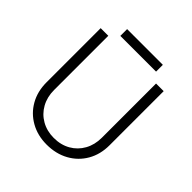

<svg xmlns="http://www.w3.org/2000/svg" viewBox="-215 -965 1140 1140"><g transform="rotate(45 354.5 -395.5)"><path d="M352 16Q276 16 216.5 -17.5Q157 -51 123.5 -110Q90 -169 90 -245V-700H154V-245Q154 -186 179.5 -140Q205 -94 250.5 -68Q296 -42 354 -42Q413 -42 458.5 -68Q504 -94 529.5 -140Q555 -186 555 -245V-700H619V-245Q619 -169 585 -110Q551 -51 490.5 -17.5Q430 16 352 16ZM205 -750V-807H505V-750Z"/></g></svg>

Font: Figtree Light Light
Style: Regular
Weight: 300
Version: Version 2.001;gftools[0.9.30]